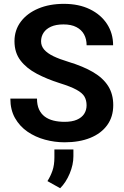

<svg xmlns="http://www.w3.org/2000/svg" viewBox="-20 -741 653 1013"><path d="M436.8 -185.3Q436.8 -212 425.6 -231.3Q414.4 -250.7 383.6 -267.5Q352.8 -284.4 293.9 -302.7Q228.3 -323.5 174.4 -351.8Q120.4 -380.1 88.4 -421.6Q56.4 -463.1 56.4 -523.5Q56.4 -582.2 89.8 -626.7Q123.2 -671.1 182.1 -695.9Q240.9 -720.7 317.2 -720.7Q396.1 -720.7 454.3 -692.2Q512.6 -663.8 544.7 -614.4Q576.8 -565 576.8 -502.3H437Q437 -534.5 423.6 -559.2Q410.2 -583.9 383.1 -598Q356.1 -612.2 314.8 -612.2Q275.4 -612.2 249.1 -600.3Q222.9 -588.4 209.8 -568.2Q196.7 -548 196.7 -523Q196.7 -498.5 213 -479.4Q229.3 -460.3 261.5 -444.6Q293.8 -429 341.5 -414.6Q419.1 -391.1 471.6 -360.2Q524.1 -329.2 550.8 -286.8Q577.5 -244.3 577.5 -186.2Q577.5 -124.8 545.6 -80.8Q513.7 -36.8 456.1 -13.5Q398.5 9.8 320.7 9.8Q268.2 9.8 217.3 -4.1Q166.5 -17.9 125.2 -46.2Q83.9 -74.6 59.2 -118.1Q34.6 -161.6 34.6 -220.7H175.2Q175.2 -187.3 185.8 -164Q196.5 -140.6 216 -126Q235.5 -111.4 262.2 -104.8Q288.9 -98.2 320.7 -98.2Q360.1 -98.2 385.7 -109.4Q411.4 -120.6 424.1 -140.3Q436.8 -160 436.8 -185.3ZM367.3 47.6V83.2Q367.3 127.9 347.6 174.9Q327.9 221.8 297.4 252.1L230.3 214.5Q247.2 187.8 257.1 158.6Q267 129.5 267 89.2V47.6Z"/></svg>

Font: Vazirmatn
Style: Regular
Weight: 400
Designer: Saber Rastikerdar
Foundry: Saber Rastikerdar
Version: Version 33.003;September 2, 2022;FontCreator 14.0.0.2862 64-